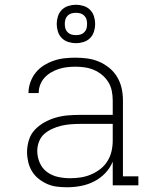

<svg xmlns="http://www.w3.org/2000/svg" viewBox="-20 -781 640 809"><path d="M263 8Q242 8 220.5 5.5Q199 3 179.5 -5.5Q160 -14 143 -27.5Q126 -41 115 -59Q104 -77 99 -98Q94 -119 94 -141Q94 -166 102 -191.5Q110 -217 128 -235.5Q146 -254 169 -266.5Q192 -279 217 -286Q242 -293 268 -295Q294 -297 320 -297H455V-358Q455 -378 451 -398Q447 -418 436.5 -435Q426 -452 410.5 -465Q395 -478 376.5 -486Q358 -494 338 -497Q318 -500 298 -500Q281 -500 263 -498Q245 -496 228 -490.5Q211 -485 195.5 -476Q180 -467 168 -454Q156 -441 149.5 -424Q143 -407 143 -389H100Q100 -412 108 -434.5Q116 -457 130.5 -475Q145 -493 165 -505.5Q185 -518 207 -525.5Q229 -533 252 -535.5Q275 -538 298 -538Q324 -538 349 -534.5Q374 -531 397.5 -521Q421 -511 441 -494.5Q461 -478 474 -456Q487 -434 492.5 -409Q498 -384 498 -358V-38H563V0H455V-100Q444 -73 423.5 -51.5Q403 -30 376.5 -16.5Q350 -3 321 2.5Q292 8 263 8ZM276 -30Q298 -30 320.5 -33.5Q343 -37 364 -46Q385 -55 403 -69Q421 -83 433 -102.5Q445 -122 450 -144Q455 -166 455 -189V-259H320Q300 -259 279.5 -257.5Q259 -256 239.5 -251.5Q220 -247 201 -238.5Q182 -230 167 -217Q152 -204 144.5 -184.5Q137 -165 137 -145Q137 -119 147.5 -95Q158 -71 178.5 -56Q199 -41 224.5 -35.5Q250 -30 276 -30ZM300 -599Q284 -599 268 -604Q252 -609 240.5 -620.5Q229 -632 224 -648Q219 -664 219 -680Q219 -696 224 -712Q229 -728 240.5 -739.5Q252 -751 268 -756Q284 -761 300 -761Q316 -761 332 -756Q348 -751 359.5 -739.5Q371 -728 376 -712Q381 -696 381 -680Q381 -664 376 -648Q371 -632 359.5 -620.5Q348 -609 332 -604Q316 -599 300 -599ZM300 -633Q310 -633 319 -635.5Q328 -638 335 -645Q342 -652 344.5 -661Q347 -670 347 -680Q347 -690 344.5 -699Q342 -708 335 -715Q328 -722 319 -724.5Q310 -727 300 -727Q290 -727 281 -724.5Q272 -722 265 -715Q258 -708 255.5 -699Q253 -690 253 -680Q253 -670 255.5 -661Q258 -652 265 -645Q272 -638 281 -635.5Q290 -633 300 -633Z"/></svg>

Font: Iosevka Curly Slab XLtEx
Style: Regular
Weight: 200
Width: 7
Monospace: yes
Designer: Belleve Invis
Foundry: Belleve Invis
Version: Version 11.1.0; ttfautohint (v1.8.3)